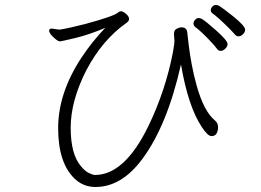

<svg xmlns="http://www.w3.org/2000/svg" viewBox="-20 -743 1040 766"><path d="M893 -631Q910 -614 916.5 -606Q923 -598 932 -598Q941 -598 949.5 -606.5Q958 -615 958 -624Q958 -633 944.5 -647Q931 -661 912 -676.5Q893 -692 876 -704.5Q859 -717 854 -720Q849 -723 841 -723Q833 -723 827 -716.5Q821 -710 821 -702.5Q821 -695 827 -690Q848 -676 893 -631ZM676 -579Q676 -569 670 -535Q640 -380 572 -240Q477 -45 359 -45Q350 -45 334 -53Q318 -61 302 -81Q262 -129 262 -233Q262 -340 324 -462Q388 -584 485 -652Q495 -659 495 -668Q495 -677 483 -687.5Q471 -698 463.5 -698Q456 -698 451 -693Q434 -678 319 -647Q253 -630 219 -625H215L187 -629Q176 -629 176 -621Q176 -609 198 -590Q206 -583 211 -580.5Q216 -578 220 -578Q224 -578 279 -591Q334 -604 400 -632Q348 -578 305 -513Q212 -372 212 -231.5Q212 -91 280 -28Q314 3 361 3Q465 3 548 -109Q647 -242 702 -486Q731 -316 786 -235Q809 -200 823.5 -200Q838 -200 844 -210.5Q850 -221 850 -236.5Q850 -252 837 -263Q794 -298 765 -400Q753 -443 745 -485.5Q737 -528 733 -562.5Q729 -597 727 -614Q725 -634 704 -634Q696 -634 685 -628.5Q674 -623 674 -607ZM822 -576Q839 -558 845 -549Q851 -540 860.5 -540Q870 -540 879 -549Q888 -558 888 -566.5Q888 -575 875 -589.5Q862 -604 843.5 -620.5Q825 -637 808.5 -650.5Q792 -664 785.5 -667.5Q779 -671 772 -671Q765 -671 758.5 -664Q752 -657 752 -649Q752 -641 759 -635Q783 -618 822 -576Z"/></svg>

Font: LXGW WenKai Mono TC Light
Style: Regular
Weight: 300
Designer: LXGW / Fontworks Inc.
Foundry: LXGW / Fontworks Inc.
Version: Version 1.330